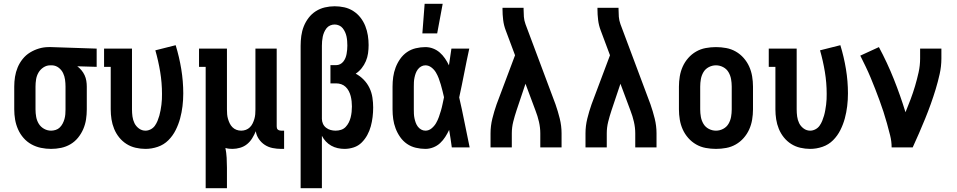

<svg xmlns="http://www.w3.org/2000/svg" viewBox="-20 -776 5040 1011"><path d="M249 8Q222 8 195.5 2.5Q169 -3 145.5 -16Q122 -29 104 -49.5Q86 -70 75 -95Q64 -120 59.5 -146.5Q55 -173 55 -200V-320Q55 -346 59 -371.5Q63 -397 73 -421Q83 -445 99.5 -465.5Q116 -486 138 -499.5Q160 -513 185 -520.5Q210 -528 236 -528H250L489 -520V-424L387 -427Q399 -418 409 -406Q419 -394 425.5 -380Q432 -366 434.5 -350.5Q437 -335 437 -320V-200Q437 -173 433 -147Q429 -121 418.5 -96.5Q408 -72 391 -51Q374 -30 351 -16.5Q328 -3 302 2.5Q276 8 249 8ZM249 -88Q261 -88 273.5 -92Q286 -96 295 -105Q304 -114 310 -125.5Q316 -137 319.5 -149.5Q323 -162 324 -174.5Q325 -187 325 -200V-320Q325 -338 322.5 -356.5Q320 -375 312 -391.5Q304 -408 289 -419.5Q274 -431 255 -432H244Q225 -432 208.5 -421Q192 -410 182.5 -393.5Q173 -377 170 -358Q167 -339 167 -320V-200Q167 -180 170.5 -160.5Q174 -141 184 -124.5Q194 -108 211.5 -98Q229 -88 249 -88Z M746 8Q720 8 694 2Q668 -4 646 -18Q624 -32 607.5 -52.5Q591 -73 581 -97.5Q571 -122 567 -148Q563 -174 563 -200V-424H528V-520H675V-200Q675 -181 677.5 -162.5Q680 -144 688 -127.5Q696 -111 711.5 -99.5Q727 -88 746 -88Q760 -88 773.5 -95Q787 -102 795.5 -114Q804 -126 809.5 -139.5Q815 -153 819 -167Q823 -181 825.5 -195.5Q828 -210 830 -224.5Q832 -239 832.5 -253.5Q833 -268 833 -282Q833 -340 823.5 -397.5Q814 -455 798 -511L905 -538Q924 -476 934.5 -412Q945 -348 945 -284Q945 -250 941 -217Q937 -184 928.5 -152.5Q920 -121 905 -91Q890 -61 866.5 -37.5Q843 -14 811 -3Q779 8 746 8Z M1063 215V-424H1028V-520H1175V-200Q1175 -187 1176 -174.5Q1177 -162 1180.5 -150Q1184 -138 1189.5 -126.5Q1195 -115 1204 -106Q1213 -97 1225 -92.5Q1237 -88 1250 -88Q1263 -88 1275 -92.5Q1287 -97 1296 -106Q1305 -115 1310.5 -126.5Q1316 -138 1319.5 -150Q1323 -162 1324 -174.5Q1325 -187 1325 -200V-520H1437V-111Q1437 -107 1438 -102Q1439 -97 1442.5 -94Q1446 -91 1450.5 -89.5Q1455 -88 1460 -88H1476V8H1460Q1438 8 1415.5 3.5Q1393 -1 1374.5 -13Q1356 -25 1343 -44Q1330 -63 1327 -85Q1319 -66 1308 -48Q1297 -30 1281 -17Q1265 -4 1244.5 2Q1224 8 1204 8Q1195 8 1185.5 7Q1176 6 1167 3Q1172 29 1173.5 55Q1175 81 1175 107V215Z M1563 215V-535Q1563 -561 1566.5 -587Q1570 -613 1579.5 -637Q1589 -661 1605 -682Q1621 -703 1643 -717Q1665 -731 1690.5 -737Q1716 -743 1742 -743Q1768 -743 1793 -737.5Q1818 -732 1840 -718Q1862 -704 1878 -683.5Q1894 -663 1903.5 -639Q1913 -615 1917 -589.5Q1921 -564 1921 -539Q1921 -517 1918 -495.5Q1915 -474 1906.5 -454Q1898 -434 1884.5 -417Q1871 -400 1853 -388Q1876 -376 1895 -356.5Q1914 -337 1925.5 -313Q1937 -289 1941 -262.5Q1945 -236 1945 -210Q1945 -185 1942 -160Q1939 -135 1932.5 -111Q1926 -87 1914 -65Q1902 -43 1884.5 -25.5Q1867 -8 1843 0Q1819 8 1794 8Q1776 8 1758 4Q1740 0 1724 -9Q1708 -18 1695.5 -31.5Q1683 -45 1675 -61V215ZM1747 -88Q1762 -88 1776 -92.5Q1790 -97 1800 -107.5Q1810 -118 1816.5 -131Q1823 -144 1826.5 -158Q1830 -172 1831.5 -186.5Q1833 -201 1833 -215V-216Q1833 -229 1831.5 -243Q1830 -257 1826.5 -270.5Q1823 -284 1816.5 -296.5Q1810 -309 1800 -318.5Q1790 -328 1777 -332.5Q1764 -337 1750 -337H1720V-433H1750Q1761 -433 1771 -438Q1781 -443 1788 -452Q1795 -461 1799 -471Q1803 -481 1805 -492Q1807 -503 1808 -514Q1809 -525 1809 -536Q1809 -548 1808 -560.5Q1807 -573 1804.5 -584.5Q1802 -596 1797 -607Q1792 -618 1784.5 -627.5Q1777 -637 1765.5 -642Q1754 -647 1742 -647Q1730 -647 1718.5 -642Q1707 -637 1699.5 -627.5Q1692 -618 1687 -606.5Q1682 -595 1679.5 -583Q1677 -571 1676 -559Q1675 -547 1675 -535V-150Q1675 -137 1680.5 -124.5Q1686 -112 1697 -103.5Q1708 -95 1721 -91.5Q1734 -88 1747 -88Z M2220 8Q2195 8 2169.5 2Q2144 -4 2123 -18.5Q2102 -33 2087 -54.5Q2072 -76 2063 -100Q2054 -124 2050.5 -149Q2047 -174 2047 -200V-320Q2047 -346 2050.5 -371Q2054 -396 2063 -420Q2072 -444 2087 -465.5Q2102 -487 2123 -501.5Q2144 -516 2169.5 -522Q2195 -528 2220 -528Q2241 -528 2260.5 -520.5Q2280 -513 2295.5 -499.5Q2311 -486 2323 -468.5Q2335 -451 2344 -432Q2347 -454 2350.5 -476Q2354 -498 2357 -520H2451Q2437 -456 2424.5 -391.5Q2412 -327 2398 -263Q2413 -198 2426 -132Q2439 -66 2453 0H2359Q2356 -23 2352.5 -46Q2349 -69 2345 -92Q2336 -73 2324.5 -55Q2313 -37 2297.5 -22.5Q2282 -8 2261.5 0Q2241 8 2220 8ZM2220 -88Q2238 -88 2252.5 -100Q2267 -112 2276 -127.5Q2285 -143 2291 -160Q2297 -177 2302 -194Q2307 -211 2310.5 -228.5Q2314 -246 2318 -264Q2314 -281 2310 -297.5Q2306 -314 2301 -331Q2296 -348 2290 -364Q2284 -380 2275 -395Q2266 -410 2251.5 -421Q2237 -432 2220 -432Q2208 -432 2197.5 -426Q2187 -420 2180 -410.5Q2173 -401 2169 -390Q2165 -379 2162.5 -367Q2160 -355 2159.5 -343.5Q2159 -332 2159 -320V-200Q2159 -188 2159.5 -176.5Q2160 -165 2162.5 -153Q2165 -141 2169 -130Q2173 -119 2180 -109.5Q2187 -100 2197.5 -94Q2208 -88 2220 -88ZM2204 -600 2216 -756H2311L2282 -600Z M2563 0V-74Q2563 -113 2572.5 -151.5Q2582 -190 2595 -227L2692 -485L2643 -616Q2633 -642 2629.5 -670.5Q2626 -699 2626 -728V-735H2737V-728Q2737 -708 2738.5 -688Q2740 -668 2747 -649L2905 -227Q2918 -190 2927.5 -151.5Q2937 -113 2937 -74V0H2825V-74Q2825 -104 2818 -134.5Q2811 -165 2800 -193L2747 -335L2700 -195Q2690 -165 2682.5 -135Q2675 -105 2675 -74V0Z M3063 0V-74Q3063 -113 3072.5 -151.5Q3082 -190 3095 -227L3192 -485L3143 -616Q3133 -642 3129.5 -670.5Q3126 -699 3126 -728V-735H3237V-728Q3237 -708 3238.5 -688Q3240 -668 3247 -649L3405 -227Q3418 -190 3427.5 -151.5Q3437 -113 3437 -74V0H3325V-74Q3325 -104 3318 -134.5Q3311 -165 3300 -193L3247 -335L3200 -195Q3190 -165 3182.5 -135Q3175 -105 3175 -74V0Z M3750 8Q3723 8 3696 3Q3669 -2 3645.5 -15.5Q3622 -29 3604 -49.5Q3586 -70 3575 -94.5Q3564 -119 3559.5 -146Q3555 -173 3555 -200V-320Q3555 -347 3559.5 -374Q3564 -401 3575 -425.5Q3586 -450 3604 -470.5Q3622 -491 3645.5 -504.5Q3669 -518 3696 -523Q3723 -528 3750 -528Q3777 -528 3804 -523Q3831 -518 3854.5 -504.5Q3878 -491 3896 -470.5Q3914 -450 3925 -425.5Q3936 -401 3940.5 -374Q3945 -347 3945 -320V-200Q3945 -173 3940.5 -146Q3936 -119 3925 -94.5Q3914 -70 3896 -49.5Q3878 -29 3854.5 -15.5Q3831 -2 3804 3Q3777 8 3750 8ZM3750 -88Q3770 -88 3788 -97.5Q3806 -107 3816 -124Q3826 -141 3829.5 -160.5Q3833 -180 3833 -200V-320Q3833 -340 3829.5 -359.5Q3826 -379 3816 -396Q3806 -413 3788 -422.5Q3770 -432 3750 -432Q3730 -432 3712 -422.5Q3694 -413 3684 -396Q3674 -379 3670.5 -359.5Q3667 -340 3667 -320V-200Q3667 -180 3670.5 -160.5Q3674 -141 3684 -124Q3694 -107 3712 -97.5Q3730 -88 3750 -88Z M4246 8Q4220 8 4194 2Q4168 -4 4146 -18Q4124 -32 4107.5 -52.5Q4091 -73 4081 -97.5Q4071 -122 4067 -148Q4063 -174 4063 -200V-424H4028V-520H4175V-200Q4175 -181 4177.5 -162.5Q4180 -144 4188 -127.5Q4196 -111 4211.5 -99.5Q4227 -88 4246 -88Q4260 -88 4273.5 -95Q4287 -102 4295.5 -114Q4304 -126 4309.5 -139.5Q4315 -153 4319 -167Q4323 -181 4325.5 -195.5Q4328 -210 4330 -224.5Q4332 -239 4332.5 -253.5Q4333 -268 4333 -282Q4333 -340 4323.5 -397.5Q4314 -455 4298 -511L4405 -538Q4424 -476 4434.5 -412Q4445 -348 4445 -284Q4445 -250 4441 -217Q4437 -184 4428.5 -152.5Q4420 -121 4405 -91Q4390 -61 4366.5 -37.5Q4343 -14 4311 -3Q4279 8 4246 8Z M4675 0Q4675 -32 4667 -63.5Q4659 -95 4650.5 -126Q4642 -157 4632 -187.5Q4622 -218 4611 -248Q4600 -278 4588.5 -307.5Q4577 -337 4564.5 -367Q4552 -397 4538 -426Q4524 -455 4510 -483L4608 -528Q4652 -446 4686.5 -359.5Q4721 -273 4748 -185Q4762 -219 4775 -253.5Q4788 -288 4798.5 -323.5Q4809 -359 4817 -395Q4825 -431 4825 -468V-520H4937V-468Q4937 -427 4928 -386.5Q4919 -346 4907 -306.5Q4895 -267 4881 -228Q4867 -189 4851.5 -151Q4836 -113 4819.5 -75Q4803 -37 4786 0Z"/></svg>

Font: Iosevka Curly Slab
Style: Bold
Weight: 700
Monospace: yes
Designer: Belleve Invis
Foundry: Belleve Invis
Version: Version 22.1.2; ttfautohint (v1.8.4)